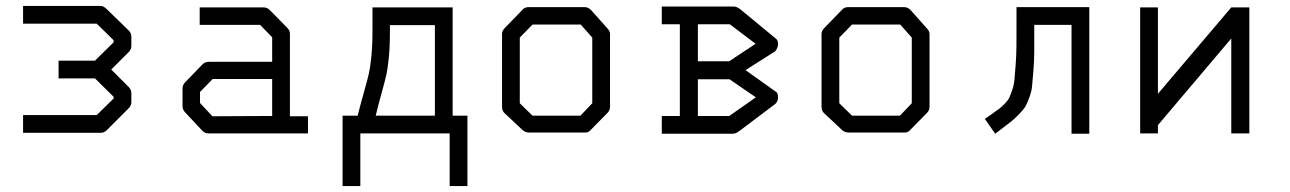

<svg xmlns="http://www.w3.org/2000/svg" viewBox="-20 -501 4360 649"><path d="M58 -52V-112H307L364 -168V-174L301 -236H178V-296H301L364 -358V-365L307 -421H58V-481H320Q330 -481 341 -470L415 -398Q424 -389 424 -377V-346Q424 -334 415 -325L356 -266L415 -207Q424 -198 424 -186V-156Q424 -144 415 -135L341 -61Q332 -52 320 -52Z M900 -109V-234H699L656 -190V-153L698 -108ZM960 -108H1021V-50H685Q673 -50 664 -59L606 -121Q597 -130 597 -142V-202Q597 -214 606 -223L665 -284Q673 -292 686 -292H900V-375L859 -417H655V-476H871Q883 -476 892 -467L951 -407Q960 -398 960 -387Z M1198 128H1138V-110H1189Q1197.5 -144.5 1209.5 -187Q1221.5 -229.5 1226.2 -249.5Q1231 -269.5 1235 -307.2Q1239 -345 1239 -396V-445V-476H1510V-110H1560V128H1500V-50H1198ZM1250 -110H1450V-416H1298V-394Q1298 -343 1294.2 -305.5Q1290.5 -268 1286 -248.2Q1281.5 -228.5 1269.8 -186.2Q1258 -144 1250 -110Z M1737 -374V-152L1780 -110H1942L1982 -152V-374L1943 -418H1780ZM1687 -407 1748 -470Q1755 -477 1768 -477H1956Q1968 -477 1978 -467L2034 -404Q2042 -396 2042 -385V-140Q2042 -128 2033 -119L1975 -60Q1969 -53 1957.5 -53H1954H1768Q1757.5 -53 1748 -60L1686 -118Q1677 -126 1677 -140V-387Q1677 -397 1687 -407Z M2278 -109V-419H2217V-479H2460Q2470 -479 2482 -470L2602 -371Q2610 -365.5 2610 -351Q2610 -341.5 2601 -328L2500 -264L2601 -192Q2610 -188.5 2610 -172Q2610 -159 2601 -150L2479 -58Q2467 -49 2458 -49H2217V-109ZM2446 -233H2339V-109H2445L2535 -172ZM2445 -294 2534 -353 2447 -419H2339V-294Z M2817 -374V-152L2860 -110H3022L3062 -152V-374L3023 -418H2860ZM2767 -407 2828 -470Q2835 -477 2848 -477H3036Q3048 -477 3058 -467L3114 -404Q3122 -396 3122 -385V-140Q3122 -128 3113 -119L3055 -60Q3049 -53 3037.5 -53H3034H2848Q2837.5 -53 2828 -60L2766 -118Q2757 -126 2757 -140V-387Q2757 -397 2767 -407Z M3662 -49H3602V-417H3476Q3476 -360 3476 -328Q3476 -296 3473 -260.5Q3470 -225 3468.5 -208.5Q3467 -192 3458.8 -170Q3450.5 -148 3445.2 -139.5Q3440 -131 3423.8 -114.2Q3407.5 -97.5 3396 -88.8Q3384.5 -80 3358.5 -60Q3349 -53 3344 -49L3309 -99Q3317.5 -105 3332.5 -115.5Q3349.5 -127.5 3357 -133Q3364.5 -138.5 3375.8 -150Q3387 -161.5 3391 -169.8Q3395 -178 3401.2 -195.8Q3407.5 -213.5 3409 -231.5Q3410.5 -249.5 3413 -280.5Q3415.5 -311.5 3415.8 -346.2Q3416 -381 3416 -432V-477H3662Z M4203 -50H4142V-371L3894 -78V-50H3834V-476H3894V-184L4142 -476H4203Z"/></svg>

Font: ibm3270
Style: Regular
Weight: 400
Monospace: yes
Version: Version 2.0.3